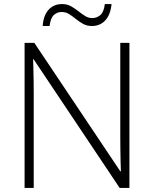

<svg xmlns="http://www.w3.org/2000/svg" viewBox="-20 -925 759 945"><path d="M617 0H569L145 -634H143Q144 -607 144.5 -580Q145 -553 145.5 -525.5Q146 -498 146 -468V0H101V-714H149L572 -82H575Q574 -104 573.5 -132Q573 -160 572.5 -189Q572 -218 572 -244V-714H617ZM190 -797Q192 -824 199.5 -844Q207 -864 219.5 -877.5Q232 -891 248.5 -898Q265 -905 286 -905Q310 -905 329 -894.5Q348 -884 365 -870.5Q382 -857 398.5 -846.5Q415 -836 434 -836Q456 -836 473.5 -850.5Q491 -865 496 -905H529Q524 -853 498.5 -825Q473 -797 432 -797Q408 -797 389 -807.5Q370 -818 353.5 -831.5Q337 -845 320.5 -855.5Q304 -866 283 -866Q262 -866 245.5 -851.5Q229 -837 224 -797Z"/></svg>

Font: Noto Sans Oriya ExtraLight
Style: Regular
Weight: 250
Version: Version 2.003